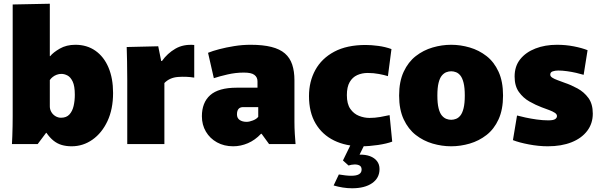

<svg xmlns="http://www.w3.org/2000/svg" viewBox="-20 -772 3222 1029"><path d="M364 12Q335 12 311 5Q287 -2 267 -18Q247 -34 229 -60H227L182 0H44Q45 -17 46 -42.5Q47 -68 47.5 -96.5Q48 -125 48 -149.5Q48 -174 48 -189V-748L247 -752V-471H249Q265 -491 300.5 -511.5Q336 -532 384 -532Q446 -532 491.5 -500Q537 -468 561.5 -410Q586 -352 586 -274Q586 -187 556 -123Q526 -59 475.5 -23.5Q425 12 364 12ZM307 -141Q336 -141 352 -158.5Q368 -176 374.5 -204Q381 -232 381 -264Q381 -311 369.5 -335Q358 -359 341.5 -367.5Q325 -376 309 -376Q296 -376 284 -371.5Q272 -367 262.5 -359.5Q253 -352 247 -343V-202Q247 -186 255 -172Q263 -158 277 -149.5Q291 -141 307 -141Z M662 0V-343Q662 -402 661 -443Q660 -484 659 -520L828 -524L844 -445H848Q877 -486 920 -511Q963 -536 1021 -531V-356Q978 -363 933.5 -359.5Q889 -356 861 -327V0Z M1230 12Q1181 12 1143 -9Q1105 -30 1083.5 -66.5Q1062 -103 1062 -149Q1062 -185 1073 -213.5Q1084 -242 1106.5 -262Q1129 -282 1164.5 -292Q1200 -302 1248 -302H1360V-336Q1360 -347 1356 -355.5Q1352 -364 1343.5 -370.5Q1335 -377 1321 -380Q1307 -383 1287 -383Q1243 -383 1199.5 -373Q1156 -363 1126 -353L1095 -489Q1119 -499 1155.5 -508.5Q1192 -518 1235.5 -525Q1279 -532 1323 -532Q1389 -532 1434.5 -520.5Q1480 -509 1507 -485.5Q1534 -462 1546 -426Q1558 -390 1558 -342V-119Q1558 -87 1560 -54.5Q1562 -22 1564 0H1422L1382 -55H1379Q1347 -21 1308.5 -4.5Q1270 12 1230 12ZM1302 -119Q1316 -119 1335.5 -126.5Q1355 -134 1364 -146V-198H1283Q1276 -198 1270 -196Q1264 -194 1259.5 -189.5Q1255 -185 1252.5 -177.5Q1250 -170 1250 -159Q1250 -139 1264.5 -129Q1279 -119 1302 -119Z M1918 12Q1834 12 1770.5 -19Q1707 -50 1671.5 -110Q1636 -170 1636 -257Q1636 -335 1670 -397Q1704 -459 1771.5 -495Q1839 -531 1940 -531Q1970 -531 2007.5 -526Q2045 -521 2078 -509L2059 -364Q2040 -370 2011 -375.5Q1982 -381 1951 -381Q1920 -381 1894.5 -369.5Q1869 -358 1854 -332Q1839 -306 1839 -262Q1839 -215 1857.5 -188.5Q1876 -162 1904 -151Q1932 -140 1960 -140Q1989 -140 2017.5 -145Q2046 -150 2068 -155L2082 -13Q2053 -2 2006 5Q1959 12 1918 12ZM1867 237Q1842 237 1817 233Q1792 229 1768 222L1796 163Q1814 166 1831 168Q1848 170 1862 170Q1891 170 1904.5 161.5Q1918 153 1918 137Q1918 121 1907 115Q1896 109 1879.5 109.5Q1863 110 1848 115L1818 88L1861 0H1935L1907 57Q1939 56 1963 65Q1987 74 2000.5 91.5Q2014 109 2014 134Q2014 182 1974.5 209.5Q1935 237 1867 237Z M2398 12Q2348 12 2298.5 -2.5Q2249 -17 2208.5 -48.5Q2168 -80 2143.5 -132.5Q2119 -185 2119 -260Q2119 -335 2143.5 -387.5Q2168 -440 2208.5 -471.5Q2249 -503 2298.5 -517.5Q2348 -532 2398 -532Q2448 -532 2497.5 -517.5Q2547 -503 2587.5 -471.5Q2628 -440 2652 -387.5Q2676 -335 2676 -260Q2676 -185 2652 -132.5Q2628 -80 2587.5 -48.5Q2547 -17 2497.5 -2.5Q2448 12 2398 12ZM2398 -130Q2411 -130 2424 -135Q2437 -140 2447.5 -153Q2458 -166 2464.5 -192Q2471 -218 2471 -260Q2471 -302 2464.5 -328Q2458 -354 2447.5 -367Q2437 -380 2424 -385Q2411 -390 2398 -390Q2385 -390 2372 -385Q2359 -380 2348 -367Q2337 -354 2330.5 -328Q2324 -302 2324 -260Q2324 -218 2330.5 -192Q2337 -166 2348 -153Q2359 -140 2372 -135Q2385 -130 2398 -130Z M2916 12Q2867 12 2814.5 2Q2762 -8 2729 -21L2751 -153Q2769 -148 2797 -142Q2825 -136 2857 -131.5Q2889 -127 2918 -127Q2945 -127 2955 -133.5Q2965 -140 2965 -150Q2965 -160 2953.5 -167.5Q2942 -175 2923.5 -182Q2905 -189 2883 -197Q2851 -209 2817.5 -228Q2784 -247 2761 -279Q2738 -311 2738 -362Q2738 -417 2768 -454.5Q2798 -492 2849.5 -512Q2901 -532 2965 -532Q3012 -532 3055.5 -523.5Q3099 -515 3129 -503L3108 -371Q3092 -376 3068 -381.5Q3044 -387 3018.5 -390.5Q2993 -394 2972 -394Q2955 -394 2942 -389.5Q2929 -385 2929 -372Q2929 -363 2939.5 -356Q2950 -349 2968 -342.5Q2986 -336 3007 -328Q3040 -317 3075 -298Q3110 -279 3133.5 -247Q3157 -215 3157 -163Q3157 -110 3127 -70.5Q3097 -31 3043 -9.5Q2989 12 2916 12Z"/></svg>

Font: Murecho Thin Black
Style: Regular
Weight: 900
Version: Version 1.010